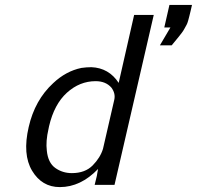

<svg xmlns="http://www.w3.org/2000/svg" viewBox="-20 -754 803 783"><path d="M97 -236Q122 -346 197 -415Q249 -464 312 -477Q333 -480 353 -480Q424 -477 464 -416L527 -693H607L447 0H366L375 -37Q375 -39 377 -49L380 -65Q309 9 224 9Q151 9 111 -57.5Q71 -124 97 -236ZM180 -239 178 -229Q166 -178 171 -139Q176 -90 205.5 -69Q235 -48 273 -48Q327 -48 358 -79.5Q389 -111 400 -147L446 -347Q452 -373 434 -397Q411 -423 370 -423Q305 -423 253 -376Q201 -329 180 -239ZM632 -569 675 -642H650L671 -734H763Q762 -728 757.5 -710Q753 -692 752 -687.5Q751 -683 747.5 -670.5Q744 -658 741 -653Q738 -648 733 -638.5Q728 -629 722 -621Q716 -613 708 -603L680 -569Z"/></svg>

Font: Coval
Style: Light Italic
Weight: 300
Foundry: Context Ltd
Version: Version 001.000